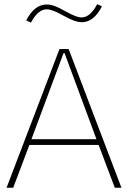

<svg xmlns="http://www.w3.org/2000/svg" viewBox="-20 -880 600 900"><path d="M442.4 -200.7 518.1 0H549.3L301.8 -649.9H258.8L10.7 0H42L117.7 -200.7ZM282.7 -630.9 432.1 -227.5H127.4L277.8 -630.9ZM125 -773.9C147 -815.4 171.9 -836.4 199.2 -836.4C216.3 -836.4 241.7 -826.7 275.4 -807.6C314.9 -785.6 341.8 -775.9 363.8 -775.9C401.4 -775.9 432.6 -800.8 458 -850.6L435.5 -860.4C413.6 -818.8 389.2 -798.3 361.8 -798.3C345.7 -798.3 326.2 -805.7 287.6 -826.7C244.1 -851.6 220.2 -858.9 198.7 -858.9C160.2 -858.9 128.4 -834 103 -784.2Z"/></svg>

Font: Estedad Thin
Style: Regular
Weight: 100
Designer: Amin Abedi
Version: Version 7.3